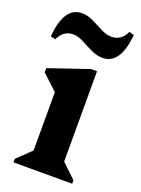

<svg xmlns="http://www.w3.org/2000/svg" viewBox="-140 -777 614 839"><g transform="rotate(20 167.5 -357.5)"><path d="M33 0V-16L98 -79V-350L27 -416V-436L212 -499H240V-79L306 -16V0ZM242 -562Q215 -562 188 -575Q161 -588 136 -601.5Q111 -615 88 -615Q42 -615 21 -568L-2 -573Q10 -715 92 -715Q120 -715 146.5 -701.5Q173 -688 198.5 -675Q224 -662 246 -662Q293 -662 314 -709L337 -703Q324 -562 242 -562Z"/></g></svg>

Font: Platypi SemiBold
Style: Regular
Weight: 600
Designer: David Sargent
Foundry: Bolt Cutter Type
Version: Version 1.200; ttfautohint (v1.8.4.7-5d5b)